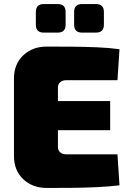

<svg xmlns="http://www.w3.org/2000/svg" viewBox="-20 -924 638 948"><path d="M211 -694Q271 -694 334.5 -693.5Q398 -693 459 -690.5Q520 -688 570 -681L560 -528H307Q288 -528 277 -518Q266 -508 266 -492V-198Q266 -182 277 -172Q288 -162 307 -162H560L570 -9Q520 -3 459 0Q398 3 334.5 3.5Q271 4 211 4Q140 4 94.5 -39.5Q49 -83 49 -153V-537Q49 -607 94.5 -650.5Q140 -694 211 -694ZM67 -425H524V-281H67ZM454 -904Q493 -904 493 -865V-802Q493 -763 454 -763H385Q346 -763 346 -802V-865Q346 -904 385 -904ZM265 -904Q304 -904 304 -865V-802Q304 -763 265 -763H196Q157 -763 157 -802V-865Q157 -904 196 -904Z"/></svg>

Font: Exo 2 Black
Style: Regular
Weight: 900
Designer: Natanael Gama
Foundry: Natanael Gama
Version: Version 2.010